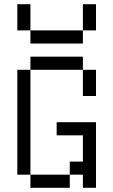

<svg xmlns="http://www.w3.org/2000/svg" viewBox="-20 -895 540 915"><path d="M125 -62.5V0H312.5V-62.5ZM125 -62.5Q125 -62.5 125 -562.5H62.5Q62.5 -562.5 62.5 -62.5ZM375 -62.5V0H437.5V-312.5H250V-250H375Q375 -250 375 -125H312.5V-62.5ZM375 -562.5Q375 -562.5 375 -437.5H437.5Q437.5 -437.5 437.5 -562.5ZM125 -562.5H375V-625H125ZM125 -750V-687.5H375V-750ZM125 -750Q125 -750 125 -875H62.5Q62.5 -875 62.5 -750ZM375 -750H437.5Q437.5 -750 437.5 -875H375Q375 -875 375 -750Z"/></svg>

Font: Unifont
Style: Regular
Weight: 500
Version: Version 13.0.05